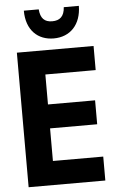

<svg xmlns="http://www.w3.org/2000/svg" viewBox="-61 -974 623 1015"><g transform="rotate(-5 250.0 -466.0)"><path d="M250 -772C338 -772 396 -833 397 -932H317C314 -883 290 -863 250 -863C209 -863 188 -884 184 -932H105C105 -827 167 -772 250 -772ZM49 0H456V-127H189V-300H439V-427H189V-586H456V-714H49Z"/></g></svg>

Font: Noto Sans Mono ExtraCondensed ExtraBold
Style: Regular
Weight: 800
Width: 2
Designer: Monotype Design Team
Foundry: Monotype Imaging Inc.
Version: Version 2.014